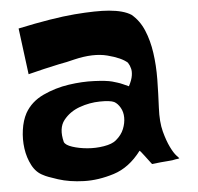

<svg xmlns="http://www.w3.org/2000/svg" viewBox="-20 -637 368 357"><path d="M14.6 -584Q78.1 -603.5 118.7 -610.4Q159.2 -617.2 182.6 -617.2Q210 -617.2 224.6 -609.4Q240.2 -598.6 250 -580.1Q259.8 -561.5 265.1 -538.6Q270.5 -515.6 272.5 -489.3Q274.4 -462.9 275.4 -436.5Q276.4 -410.2 282.7 -392.6Q289.1 -375 295.9 -363.8Q302.7 -352.5 308.1 -347.7Q313.5 -342.8 313.5 -342.8Q312.5 -341.8 306.6 -340.8Q301.8 -338.9 291.5 -337.4Q281.2 -335.9 262.7 -332Q253.9 -341.8 249 -347.2Q244.1 -352.5 242.2 -354.5Q239.3 -357.4 239.3 -356.4Q219.7 -325.2 191.4 -313.5Q163.1 -301.8 136.2 -300.3Q109.4 -298.8 87.9 -303.7Q66.4 -308.6 60.5 -311.5Q46.9 -316.4 38.1 -330.1Q29.3 -343.8 25.4 -360.8Q21.5 -377.9 22.5 -395.5Q23.4 -413.1 29.3 -426.8Q39.1 -448.2 61 -460.9Q83 -473.6 107.9 -479.5Q132.8 -485.4 155.3 -486.3Q177.7 -487.3 188.5 -485.4Q193.4 -484.4 198.2 -483.4Q203.1 -482.4 208.5 -480.5Q213.9 -478.5 219.7 -476.6Q224.6 -488.3 225.1 -496.6Q225.6 -504.9 223.6 -509.8Q221.7 -515.6 217.8 -520.5Q206.1 -529.3 179.7 -533.7Q153.3 -538.1 118.2 -526.4Q104.5 -521.5 89.8 -517.6Q77.1 -513.7 62 -508.8Q46.9 -503.9 33.2 -499ZM98.6 -373Q101.6 -367.2 114.3 -364.3Q127 -361.3 142.6 -361.3Q158.2 -361.3 173.3 -365.2Q188.5 -369.1 195.3 -376Q205.1 -385.7 208.5 -397Q211.9 -408.2 210.9 -418.5Q210 -428.7 204.6 -436.5Q199.2 -444.3 192.4 -447.3Q184.6 -450.2 165.5 -448.2Q146.5 -446.3 128.4 -438Q110.4 -429.7 100.1 -414.1Q89.8 -398.4 98.6 -373Z"/></svg>

Font: Lakki Reddy
Style: Regular
Weight: 400
Designer: Appaji Ambarisha Darbha
Version: Version 1.0.4; ttfautohint (v1.2.42-39fb)